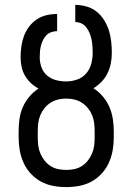

<svg xmlns="http://www.w3.org/2000/svg" viewBox="-20 -755 540 783"><path d="M250 8Q223 8 196.5 3Q170 -2 147 -14.5Q124 -27 105.5 -47Q87 -67 76 -91.5Q65 -116 60.5 -142Q56 -168 56 -195V-220Q56 -245 59.5 -270Q63 -295 73 -318Q83 -341 99.5 -360.5Q116 -380 137 -394Q120 -403 105.5 -416.5Q91 -430 81.5 -447Q72 -464 68 -483Q64 -502 64 -521Q64 -543 67 -565Q70 -587 77.5 -607.5Q85 -628 98.5 -646Q112 -664 130 -676Q148 -688 169.5 -693Q191 -698 213 -698V-628Q201 -628 189.5 -624Q178 -620 169.5 -611.5Q161 -603 155.5 -592Q150 -581 147 -569Q144 -557 143 -545Q142 -533 142 -521Q142 -501 149 -481Q156 -461 171.5 -447.5Q187 -434 207.5 -428.5Q228 -423 248 -423H250Q273 -423 294.5 -430.5Q316 -438 331 -455Q346 -472 352 -494.5Q358 -517 358 -540Q358 -553 357 -566.5Q356 -580 353.5 -593Q351 -606 346 -618.5Q341 -631 333 -642Q325 -653 313 -659Q301 -665 287 -665V-735Q310 -735 333 -728.5Q356 -722 374 -707.5Q392 -693 404.5 -673Q417 -653 424 -631Q431 -609 433.5 -586Q436 -563 436 -540Q436 -518 432 -497Q428 -476 418.5 -456.5Q409 -437 394 -421.5Q379 -406 361 -395Q382 -382 399 -362Q416 -342 426 -319Q436 -296 440 -270.5Q444 -245 444 -220V-195Q444 -168 439.5 -142Q435 -116 424 -91.5Q413 -67 394.5 -47Q376 -27 353 -14.5Q330 -2 303.5 3Q277 8 250 8ZM250 -62Q267 -62 283.5 -65.5Q300 -69 314 -78Q328 -87 338.5 -100.5Q349 -114 355.5 -129.5Q362 -145 364 -161.5Q366 -178 366 -195V-220Q366 -236 364 -253Q362 -270 355.5 -285.5Q349 -301 338.5 -314Q328 -327 314 -336Q300 -345 283.5 -349Q267 -353 250 -353Q233 -353 216.5 -349Q200 -345 186 -336Q172 -327 161.5 -314Q151 -301 144.5 -285.5Q138 -270 136 -253Q134 -236 134 -220V-195Q134 -178 136 -161.5Q138 -145 144.5 -129.5Q151 -114 161.5 -100.5Q172 -87 186 -78Q200 -69 216.5 -65.5Q233 -62 250 -62Z"/></svg>

Font: Iosevka Curly
Style: Regular
Weight: 400
Monospace: yes
Designer: Belleve Invis
Foundry: Belleve Invis
Version: Version 22.1.2; ttfautohint (v1.8.4)